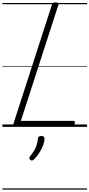

<svg xmlns="http://www.w3.org/2000/svg" viewBox="-20 -1058 746 1601"><path d="M111 0Q83 0 91 -23L413 -1019Q416 -1029 422.5 -1033.5Q429 -1038 444 -1038Q458 -1038 464.5 -1033.5Q471 -1029 467 -1018L154 -50H591Q602 -50 604 -44Q606 -38 602 -25Q599 -12 592.5 -6Q586 0 576 0ZM234 276Q226 269 225 261.5Q224 254 230 246Q250 222 263.5 199.5Q277 177 285 153Q293 129 296 99Q297 86 304.5 81Q312 76 324 76Q339 76 345.5 82.5Q352 89 351 101Q351 119 342 146.5Q333 174 314.5 205.5Q296 237 267 268Q259 276 250.5 279.5Q242 283 234 276ZM0 513H706V523H0ZM0 -20H706V0H0ZM0 -505H706V-500H0ZM0 -1033H706V-1023H0Z"/></svg>

Font: Playwrite IN Guides
Style: Regular
Weight: 400
Designer: Veronika Burian, José Scaglione
Foundry: TypeTogether
Version: Version 1.003